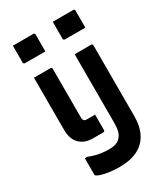

<svg xmlns="http://www.w3.org/2000/svg" viewBox="-248 -901 1096 1259"><g transform="rotate(-30 300.0 -272.0)"><path d="M229 -650Q209 -650 190 -650Q171 -650 151.5 -650Q132 -650 113 -650Q94 -650 74 -650Q71 -650 68.5 -651.5Q66 -653 64.5 -655.5Q63 -658 63 -661V-789Q83 -789 102 -789Q121 -789 140.5 -789Q160 -789 179 -789Q198 -789 218 -789Q223 -789 226 -786Q229 -783 229 -778ZM534 -654Q514 -654 495 -654Q476 -654 456.5 -654Q437 -654 417.5 -654Q398 -654 379 -654Q376 -654 373.5 -655.5Q371 -657 369.5 -659.5Q368 -662 368 -665V-794Q387 -794 406.5 -794Q426 -794 445.5 -794Q465 -794 484 -794Q503 -794 523 -794Q528 -794 531 -791Q534 -788 534 -783ZM203 -538Q205 -538 207.5 -537.5Q210 -537 211 -535Q213 -534 213.5 -531.5Q214 -529 214 -527Q214 -481 214 -435Q214 -389 214 -343Q214 -297 214 -250.5Q214 -204 214 -158Q214 -150 216 -144Q218 -138 222 -134Q225 -131 229.5 -129.5Q234 -128 241 -128Q253 -128 264 -128Q275 -128 287 -128H304Q304 -99 304 -69.5Q304 -40 304 -11Q304 -7 301 -3.5Q298 0 293 0Q273 0 254 0Q235 0 216 0Q187 0 162 -8Q137 -16 118 -33.5Q99 -51 88.5 -78Q78 -105 78 -145Q78 -192 78 -238.5Q78 -285 78 -331Q78 -377 78 -424Q78 -453 78 -481Q78 -509 78 -538Q99 -538 120 -538Q141 -538 161.5 -538Q182 -538 203 -538ZM511 -538Q515 -538 517 -536.5Q519 -535 520.5 -533Q522 -531 522 -527Q522 -460 522 -396.5Q522 -333 522 -268.5Q522 -204 522 -136Q522 -68 522 7Q522 87 493.5 141Q465 195 410 222.5Q355 250 272 250Q232 250 196.5 245Q161 240 137.5 232.5Q114 225 106 218Q105 216 104 214Q103 212 103 210Q103 179 103 147.5Q103 116 103 86H122Q146 96 170.5 102.5Q195 109 220.5 112Q246 115 273 115Q301 115 322 108Q343 101 356 86Q372 70 379 44.5Q386 19 386 -16Q386 -85 386 -153Q386 -221 386 -289Q386 -357 386 -425Q386 -453 386 -481.5Q386 -510 386 -538Q418 -538 449 -538Q480 -538 511 -538Z"/></g></svg>

Font: Recursive Monospace
Style: Bold
Weight: 700
Version: Version 1.047